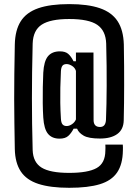

<svg xmlns="http://www.w3.org/2000/svg" viewBox="-20 -756 660 914"><path d="M309.5 138Q220 138 163 119.5Q106 101 79 60.2Q52 19.5 50.5 -46Q49.5 -110 48.5 -168Q47.5 -226 47.5 -283.8Q47.5 -341.5 48.2 -405.2Q49 -469 50.5 -544.5Q52 -612.5 78.8 -654.8Q105.5 -697 162.2 -716.8Q219 -736.5 309.5 -736.5Q398.5 -736.5 455.2 -717Q512 -697.5 539.8 -655.2Q567.5 -613 569.5 -544Q570.5 -489 570.8 -441.5Q571 -394 571 -351Q571 -308 570.5 -266.8Q570 -225.5 569 -183Q568 -139.5 538.2 -118Q508.5 -96.5 456 -96.5Q401.5 -96.5 377.8 -110.5Q354 -124.5 347 -143.5H330.5Q319 -121.5 304.8 -108.8Q290.5 -96 263.5 -96Q227.5 -96 208.5 -119Q189.5 -142 186 -196Q184 -227 183.5 -265Q183 -303 183.8 -341.2Q184.5 -379.5 186 -410Q189 -464.5 208.2 -488Q227.5 -511.5 265 -511.5Q290.5 -511.5 304.2 -500Q318 -488.5 330 -464.5H341.5V-506H425L425.5 -184.5Q425.5 -168 433.2 -159.8Q441 -151.5 456 -151.5Q469.5 -151.5 476.5 -160Q483.5 -168.5 484.5 -185.5Q486 -221 486.8 -261.5Q487.5 -302 487.8 -347.5Q488 -393 487.5 -443.2Q487 -493.5 485.5 -548.5Q483.5 -610 443 -637.8Q402.5 -665.5 309.5 -665.5Q220 -665.5 178.8 -638.8Q137.5 -612 135.5 -548.5Q133.5 -475.5 132.8 -411.8Q132 -348 132 -288Q132 -228 132.8 -167.8Q133.5 -107.5 135.5 -41.5Q137.5 17 178.2 42Q219 67 309.5 67Q399 67 440 44Q481 21 481.5 -38Q482 -47.5 482 -53Q482 -58.5 481.5 -67.5H564.5Q565 -61 565.2 -55Q565.5 -49 565 -39Q564 26 537.5 65Q511 104 455.2 121Q399.5 138 309.5 138ZM297.5 -156Q310 -156 323 -165Q336 -174 341.5 -187.5V-418.5Q336.5 -434 322.8 -442.5Q309 -451 297.5 -451Q283 -451 277 -442.8Q271 -434.5 270 -417.5Q268 -375 267.2 -338.2Q266.5 -301.5 267 -266Q267.5 -230.5 270 -191Q271 -171.5 277.8 -163.8Q284.5 -156 297.5 -156Z"/></svg>

Font: Big Shoulders Medium
Style: Regular
Weight: 500
Designer: Patric King
Foundry: XO Type Co
Version: Version 2.002